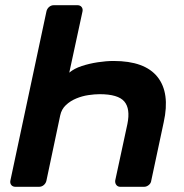

<svg xmlns="http://www.w3.org/2000/svg" viewBox="-20 -720 711 740"><path d="M278 -700Q289 -700 294.5 -693Q300 -686 298 -676L247 -440Q266 -456 295 -465.5Q324 -475 356.5 -480Q389 -485 418 -485Q538 -485 587 -423.5Q636 -362 611 -249L563 -24Q562 -14 553.5 -7Q545 0 535 0H444Q434 0 428.5 -7Q423 -14 424 -24L471 -242Q483 -301 459 -329Q435 -357 364 -357Q345 -357 321 -353.5Q297 -350 274 -340.5Q251 -331 234 -315Q217 -299 212 -275L159 -24Q157 -14 149 -7Q141 0 130 0H40Q29 0 23.5 -7Q18 -14 20 -24L159 -676Q161 -686 169 -693Q177 -700 188 -700Z"/></svg>

Font: Rubik Medium
Style: Italic
Weight: 500
Italic angle: -12°
Designer: Hubert and Fischer
Foundry: Hubert and Fischer
Version: Version 2.300;gftools[0.9.30]